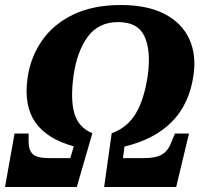

<svg xmlns="http://www.w3.org/2000/svg" viewBox="-56 -745 798 765"><path d="M-36 0 2 -213H58V-182Q58 -147 74.5 -131Q91 -115 140 -115H224L238 -162Q131 -191 84.5 -258Q38 -325 54 -436Q66 -518 111.5 -583.5Q157 -649 236 -687Q315 -725 426 -725Q531 -725 599.5 -689.5Q668 -654 697.5 -591Q727 -528 715 -446Q684 -220 440 -161L434 -115H517Q565 -115 589.5 -129.5Q614 -144 627 -179L641 -213H697L646 0H359L389 -214Q452 -237 485.5 -293.5Q519 -350 533 -446Q546 -542 520 -599.5Q494 -657 415 -657Q337 -657 294 -599Q251 -541 237 -444Q224 -348 240.5 -292.5Q257 -237 312 -214L250 0Z"/></svg>

Font: Noto Serif SemiCondensed ExtraBold
Style: Italic
Weight: 800
Width: 4
Italic angle: -12°
Designer: Monotype Design Team
Foundry: Monotype Imaging Inc.
Version: Version 2.014; ttfautohint (v1.8.4.7-5d5b)